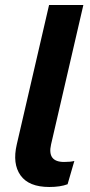

<svg xmlns="http://www.w3.org/2000/svg" viewBox="-20 -739 359 767"><path d="M177 8Q95 8 62 -38.5Q29 -85 47 -162L176 -719H313L184 -162Q168 -92 236 -92Q262 -92 277 -96L250 -3Q221 8 177 8Z"/></svg>

Font: Work Sans SemiBold
Style: Italic
Weight: 600
Italic angle: -13°
Designer: Wei Huang
Foundry: Wei Huang
Version: Version 2.012; ttfautohint (v1.8.3)